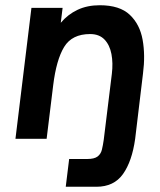

<svg xmlns="http://www.w3.org/2000/svg" viewBox="-20 -530 609 733"><path d="M39 0 100 -500H219L212 -443Q239 -475 276 -492.5Q313 -510 361 -510Q437 -510 475.5 -473.5Q514 -437 524.5 -378Q535 -319 526 -250L496 0Q484 86 449.5 134.5Q415 183 348 183H231L244 77H313Q340 77 352.5 67.5Q365 58 369 41.5Q373 25 376 4L407 -248Q412 -289 405.5 -323.5Q399 -358 379 -379Q359 -400 324 -400Q255 -400 225 -351Q195 -302 183 -204L158 0Z"/></svg>

Font: Haskoy Bold
Style: Italic
Weight: 700
Designer: Ertekin Erdin
Foundry: Ertekin Erdin
Version: Version 2.000; ttfautohint (v1.8.4.7-5d5b)